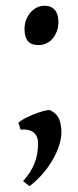

<svg xmlns="http://www.w3.org/2000/svg" viewBox="-20 -489 269 658"><path d="M190.4 -34.2Q190.4 -15.1 182.9 8.8Q175.3 32.7 161.1 57.6Q147 82.5 126.7 106.2Q106.4 129.9 81.1 148.9L59.1 131.8Q72.8 116.2 82.3 101.6Q91.8 86.9 98.1 71.3Q104.5 55.7 107.4 38.3Q110.4 21 110.4 0Q110.4 -21.5 96.2 -34.2Q82 -46.9 50.8 -44.9L43 -67.9Q47.4 -73.7 61.5 -81.3Q75.7 -88.9 92.5 -95.9Q109.4 -103 125.7 -107.7Q142.1 -112.3 150.9 -111.8Q174.3 -100.6 182.4 -81.3Q190.4 -62 190.4 -34.2ZM180.2 -414.1Q180.2 -397 175 -382.6Q169.9 -368.2 160.9 -357.4Q151.9 -346.7 139.4 -340.6Q127 -334.5 112.8 -334.5Q86.4 -334.5 75.2 -348.6Q64 -362.8 64 -389.2Q64 -405.8 69.3 -420.2Q74.7 -434.6 84 -445.6Q93.3 -456.5 105.7 -462.9Q118.2 -469.2 131.8 -469.2Q156.2 -469.2 168.2 -454.8Q180.2 -440.4 180.2 -414.1Z"/></svg>

Font: Gentium Unicode
Style: Regular
Weight: 400
Version: Version 1.009